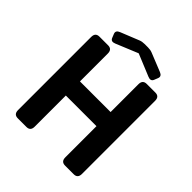

<svg xmlns="http://www.w3.org/2000/svg" viewBox="-230 -1013 1164 1164"><g transform="rotate(45 352.0 -431.0)"><path d="M162.6 -773.9Q153.3 -796.9 181.6 -808.1L300.8 -856Q316.4 -862.3 337.4 -862.3H366.7Q387.7 -862.3 403.3 -856L522.5 -808.1Q550.8 -796.9 541.5 -773.9L531.7 -749.5Q522.5 -726.6 494.6 -738.3L352.5 -796.9H351.6L209.5 -738.3Q181.6 -726.6 172.4 -749.5ZM112.3 0Q78.1 0 78.1 -36.6V-663.6Q78.1 -700.2 112.3 -700.2H186.5Q220.7 -700.2 220.7 -663.6V-424.8H483.4V-663.6Q483.4 -700.2 517.6 -700.2H591.8Q626 -700.2 626 -663.6V-36.6Q626 0 591.8 0H517.6Q483.4 0 483.4 -36.6V-303.7H220.7V-36.6Q220.7 0 186.5 0Z"/></g></svg>

Font: Istok Web
Style: Bold
Weight: 700
Designer: Andrey V. Panov
Foundry: Andrey V. Panov
Version: Version 1.0.2g